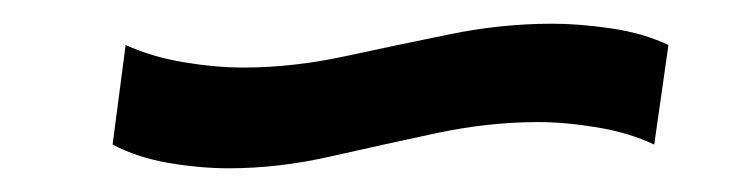

<svg xmlns="http://www.w3.org/2000/svg" viewBox="-20 -431 635 162"><path d="M173 -289Q149 -289 122.5 -293.5Q96 -298 75 -309L86 -393Q108 -383 135 -378.5Q162 -374 185 -374Q227 -374 271 -383.5Q315 -393 359 -402Q403 -411 446 -411Q469 -411 496 -407Q523 -403 544 -393L532 -309Q511 -319 484 -323.5Q457 -328 434 -328Q392 -328 347.5 -318.5Q303 -309 259 -299Q215 -289 173 -289Z"/></svg>

Font: Pathway Extreme 8pt Thin 12pt SemiBold
Style: Italic
Weight: 600
Italic angle: -8°
Version: Version 1.001;gftools[0.9.26]